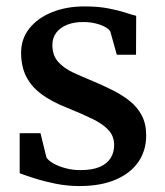

<svg xmlns="http://www.w3.org/2000/svg" viewBox="-20 -584 527 614"><path d="M234 11Q195.5 11 158 3.5Q120.5 -4 90.2 -13.8Q60 -23.5 43 -30V-158H109.5L128.5 -80.5Q134.5 -70.5 151 -61.2Q167.5 -52 190 -46Q212.5 -40 236.5 -40Q275 -40 298.8 -50.2Q322.5 -60.5 333.8 -78.5Q345 -96.5 345 -120.5Q345 -148.5 327 -168Q309 -187.5 275.2 -204Q241.5 -220.5 194 -239.5Q146 -258.5 113.5 -282.2Q81 -306 64.2 -338.5Q47.5 -371 47.5 -415.5Q47.5 -460 74 -493.2Q100.5 -526.5 146.5 -545Q192.5 -563.5 250.5 -563.5Q294 -563.5 326.2 -557.2Q358.5 -551 380.5 -543.8Q402.5 -536.5 415.5 -533.5L415 -409H353.5L333 -482.5Q328.5 -491 315.8 -498Q303 -505 285.2 -509.2Q267.5 -513.5 248 -513.5Q218 -514 195.2 -505Q172.5 -496 160 -479.5Q147.5 -463 147.5 -440.5Q147.5 -407 165.8 -386.5Q184 -366 213.5 -352.2Q243 -338.5 276 -325Q308 -311.5 338.8 -296.2Q369.5 -281 394 -261.8Q418.5 -242.5 433 -215.5Q447.5 -188.5 447.5 -151Q447.5 -102.5 422.5 -66.2Q397.5 -30 349.8 -9.5Q302 11 234 11Z"/></svg>

Font: Merriweather 28pt Medium
Style: Regular
Weight: 500
Version: Version 2.100